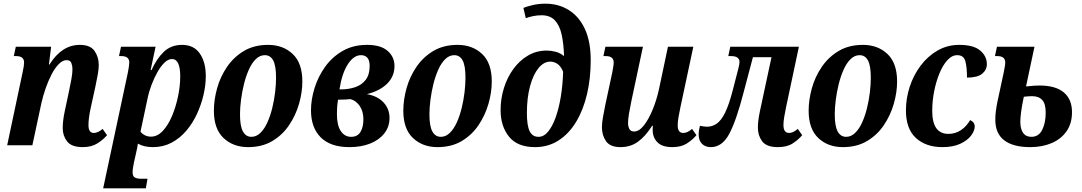

<svg xmlns="http://www.w3.org/2000/svg" viewBox="-20 -790 5885 1044"><path d="M430 10Q369 10 345 -21Q321 -52 321 -93Q321 -111 323.5 -134Q326 -157 332 -185L355 -293Q363 -331 368.5 -361.5Q374 -392 374 -414Q374 -432 368 -447.5Q362 -463 342 -463Q321 -463 300 -442Q279 -421 261 -386.5Q243 -352 228.5 -310.5Q214 -269 205 -229L156 0H19L103 -397Q107 -414 109 -428Q111 -442 111 -450Q111 -485 68 -485H55L66 -536H258L246 -439H249Q316 -546 414 -546Q471 -546 494 -513Q517 -480 517 -437Q517 -414 511.5 -384Q506 -354 498 -316L473 -202Q467 -175 464 -151Q461 -127 461 -110Q461 -67 490 -67Q512 -67 538 -89L562 -55Q541 -30 509 -10Q477 10 430 10Z M541 234 676 -399Q679 -416 681 -429Q683 -442 683 -450Q683 -485 640 -485H627L638 -536H826L799 -409H804Q831 -470 870.5 -508Q910 -546 970 -546Q1034 -546 1066.5 -499Q1099 -452 1099 -376Q1099 -327 1086.5 -273.5Q1074 -220 1050.5 -169.5Q1027 -119 992.5 -78.5Q958 -38 912.5 -14Q867 10 812 10Q762 10 730 -9Q727 11 721 37L708 95Q705 109 703 123Q701 137 701 147Q701 168 713 175Q725 182 748 182H782L773 234ZM801 -47Q836 -47 865 -78Q894 -109 915 -158.5Q936 -208 948 -265.5Q960 -323 960 -375Q960 -469 915 -469Q895 -469 875 -450Q855 -431 837 -399.5Q819 -368 804.5 -330Q790 -292 782 -253L744 -74Q754 -61 769 -54Q784 -47 801 -47Z M1329 10Q1248 10 1195.5 -39.5Q1143 -89 1143 -188Q1143 -247 1160.5 -310Q1178 -373 1214.5 -426.5Q1251 -480 1306.5 -513Q1362 -546 1438 -546Q1519 -546 1571.5 -496.5Q1624 -447 1624 -347Q1624 -288 1606 -225.5Q1588 -163 1552 -109.5Q1516 -56 1460.5 -23Q1405 10 1329 10ZM1347 -46Q1374 -46 1396 -67.5Q1418 -89 1434 -124.5Q1450 -160 1460.5 -203Q1471 -246 1476 -288.5Q1481 -331 1481 -367Q1481 -433 1465.5 -461.5Q1450 -490 1420 -490Q1393 -490 1371 -468.5Q1349 -447 1333 -411Q1317 -375 1306.5 -332.5Q1296 -290 1290.5 -247Q1285 -204 1285 -169Q1285 -104 1301 -75Q1317 -46 1347 -46Z M1880 10Q1777 10 1724 -43Q1671 -96 1671 -190Q1671 -249 1690.5 -311.5Q1710 -374 1748 -427Q1786 -480 1843 -513Q1900 -546 1976 -546Q2050 -546 2087.5 -513.5Q2125 -481 2125 -431Q2125 -375 2085.5 -335.5Q2046 -296 1975 -278Q2033 -268 2065.5 -233Q2098 -198 2098 -149Q2098 -101 2070 -65Q2042 -29 1993 -9.5Q1944 10 1880 10ZM1943 -490Q1903 -490 1871 -440Q1839 -390 1826 -304H1835Q1876 -304 1911.5 -316Q1947 -328 1968.5 -356Q1990 -384 1990 -431Q1990 -462 1977.5 -476Q1965 -490 1943 -490ZM1889 -46Q1924 -46 1940 -72.5Q1956 -99 1956 -141Q1956 -185 1935.5 -214.5Q1915 -244 1885 -251Q1860 -248 1818 -248Q1814 -222 1813 -203.5Q1812 -185 1812 -169Q1812 -109 1833 -77.5Q1854 -46 1889 -46Z M2359 10Q2278 10 2225.5 -39.5Q2173 -89 2173 -188Q2173 -247 2190.5 -310Q2208 -373 2244.5 -426.5Q2281 -480 2336.5 -513Q2392 -546 2468 -546Q2549 -546 2601.5 -496.5Q2654 -447 2654 -347Q2654 -288 2636 -225.5Q2618 -163 2582 -109.5Q2546 -56 2490.5 -23Q2435 10 2359 10ZM2377 -46Q2404 -46 2426 -67.5Q2448 -89 2464 -124.5Q2480 -160 2490.5 -203Q2501 -246 2506 -288.5Q2511 -331 2511 -367Q2511 -433 2495.5 -461.5Q2480 -490 2450 -490Q2423 -490 2401 -468.5Q2379 -447 2363 -411Q2347 -375 2336.5 -332.5Q2326 -290 2320.5 -247Q2315 -204 2315 -169Q2315 -104 2331 -75Q2347 -46 2377 -46Z M2889 10Q2794 10 2748 -46.5Q2702 -103 2702 -192Q2702 -253 2720 -311Q2738 -369 2771.5 -415Q2805 -461 2851 -488Q2897 -515 2953 -515Q2977 -515 3001.5 -508.5Q3026 -502 3047 -485Q3045 -552 3034 -602Q3023 -652 2997 -679.5Q2971 -707 2925 -707Q2900 -707 2877 -702Q2854 -697 2839 -691L2826 -747Q2842 -754 2875 -762Q2908 -770 2946 -770Q3018 -770 3074 -734.5Q3130 -699 3161 -631Q3192 -563 3192 -463Q3192 -364 3172 -278.5Q3152 -193 3113 -128Q3074 -63 3017.5 -26.5Q2961 10 2889 10ZM2908 -46Q2937 -46 2960.5 -74.5Q2984 -103 3001.5 -152Q3019 -201 3029.5 -265Q3040 -329 3042 -400Q3029 -431 3010.5 -443Q2992 -455 2972 -455Q2937 -455 2908 -419.5Q2879 -384 2862 -321Q2845 -258 2845 -175Q2845 -107 2860 -76.5Q2875 -46 2908 -46Z M3354 10Q3298 10 3275.5 -22Q3253 -54 3253 -98Q3253 -121 3258.5 -152Q3264 -183 3271 -218L3309 -395Q3312 -412 3314.5 -426.5Q3317 -441 3317 -450Q3317 -485 3274 -485H3261L3272 -536H3476L3413 -240Q3405 -202 3400 -171.5Q3395 -141 3395 -121Q3395 -103 3402 -89Q3409 -75 3428 -75Q3455 -75 3481 -108Q3507 -141 3528.5 -193Q3550 -245 3563 -304L3612 -536H3750L3680 -208Q3674 -180 3669.5 -154Q3665 -128 3665 -109Q3665 -67 3695 -67Q3718 -67 3743 -89L3767 -55Q3746 -30 3715 -10Q3684 10 3636 10Q3581 10 3555 -16Q3529 -42 3529 -83Q3529 -88 3529 -94Q3529 -100 3530 -106H3526Q3489 -48 3448.5 -19Q3408 10 3354 10Z M3845 10Q3815 10 3797 -8Q3779 -26 3779 -59Q3779 -81 3786 -106Q3808 -101 3825 -101Q3853 -101 3877.5 -118Q3902 -135 3923 -178Q3944 -221 3964 -298L3995 -418Q4001 -441 4001 -453Q4001 -485 3955 -485H3940L3951 -536H4324L4254 -206Q4248 -178 4244 -153Q4240 -128 4240 -110Q4240 -67 4271 -67Q4292 -67 4318 -89L4342 -55Q4321 -30 4290 -10Q4259 10 4210 10Q4148 10 4124.5 -21.5Q4101 -53 4101 -95Q4101 -113 4103.5 -135Q4106 -157 4112 -185L4175 -479H4074L4024 -290Q3984 -135 3945.5 -62.5Q3907 10 3845 10Z M4563 10Q4482 10 4429.5 -39.5Q4377 -89 4377 -188Q4377 -247 4394.5 -310Q4412 -373 4448.5 -426.5Q4485 -480 4540.5 -513Q4596 -546 4672 -546Q4753 -546 4805.5 -496.5Q4858 -447 4858 -347Q4858 -288 4840 -225.5Q4822 -163 4786 -109.5Q4750 -56 4694.5 -23Q4639 10 4563 10ZM4581 -46Q4608 -46 4630 -67.5Q4652 -89 4668 -124.5Q4684 -160 4694.5 -203Q4705 -246 4710 -288.5Q4715 -331 4715 -367Q4715 -433 4699.5 -461.5Q4684 -490 4654 -490Q4627 -490 4605 -468.5Q4583 -447 4567 -411Q4551 -375 4540.5 -332.5Q4530 -290 4524.5 -247Q4519 -204 4519 -169Q4519 -104 4535 -75Q4551 -46 4581 -46Z M5104 10Q5015 10 4960.5 -39.5Q4906 -89 4906 -190Q4906 -255 4926.5 -318Q4947 -381 4985.5 -432.5Q5024 -484 5077.5 -515Q5131 -546 5196 -546Q5273 -546 5309.5 -515.5Q5346 -485 5346 -441Q5346 -410 5320.5 -389Q5295 -368 5238 -368Q5238 -425 5229 -457.5Q5220 -490 5185 -490Q5156 -490 5131.5 -463Q5107 -436 5088.5 -391.5Q5070 -347 5059.5 -293.5Q5049 -240 5049 -187Q5049 -62 5137 -62Q5175 -62 5205.5 -82.5Q5236 -103 5255 -137Q5280 -126 5280 -102Q5280 -79 5260.5 -53Q5241 -27 5202 -8.5Q5163 10 5104 10Z M5582 10Q5489 10 5440.5 -27Q5392 -64 5392 -139Q5392 -165 5395.5 -190Q5399 -215 5404 -239L5438 -397Q5441 -412 5443.5 -426.5Q5446 -441 5446 -450Q5446 -485 5403 -485H5390L5401 -536H5605L5559 -320Q5586 -323 5603.5 -324Q5621 -325 5632 -325Q5720 -325 5764.5 -287.5Q5809 -250 5809 -180Q5809 -119 5779.5 -76.5Q5750 -34 5698.5 -12Q5647 10 5582 10ZM5588 -46Q5628 -46 5647 -84Q5666 -122 5666 -178Q5666 -226 5647 -246.5Q5628 -267 5593 -267Q5572 -267 5547 -264Q5536 -212 5532 -179.5Q5528 -147 5528 -128Q5528 -89 5543 -67.5Q5558 -46 5588 -46Z"/></svg>

Font: Noto Serif Condensed
Style: Bold Italic
Weight: 700
Width: 3
Italic angle: -12°
Designer: Monotype Design Team
Foundry: Monotype Imaging Inc.
Version: Version 2.014